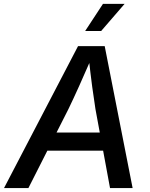

<svg xmlns="http://www.w3.org/2000/svg" viewBox="-41 -964 769 984"><path d="M-20.5 0 358.9 -727.5H495.6L638.7 0H522.9L448.2 -404.8Q440.9 -449.7 431.6 -518.8Q422.4 -587.9 412.1 -681.6H434.6Q395.5 -591.3 364.5 -522.7Q333.5 -454.1 309.6 -404.8L104.5 0ZM151.4 -191.9 167 -284.7H544.9L529.8 -191.9ZM395.5 -805.2 486.8 -944.3H597.7L477.5 -805.2Z"/></svg>

Font: Inter Medium
Style: Italic
Weight: 500
Italic angle: -9.3988°
Designer: Rasmus Andersson
Foundry: rsms
Version: Version 4.001;git-66647c0bb